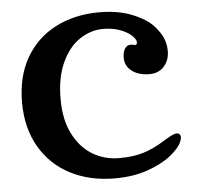

<svg xmlns="http://www.w3.org/2000/svg" viewBox="-50 -730 823 794"><g transform="rotate(-5 361.0 -333.0)"><path d="M40 -334Q40 -442 85 -519.5Q130 -597 209.5 -637.5Q289 -678 390 -678Q468 -678 526.5 -654.5Q585 -631 614 -599Q638 -572 648.5 -547.5Q659 -523 659 -494Q659 -456 636.5 -430.5Q614 -405 576 -405Q531 -405 503 -426Q475 -447 475 -482Q475 -504 483.5 -518.5Q492 -533 507 -533Q517 -533 523 -531Q529 -529 532 -532Q535 -535 535 -542Q535 -553 516 -571Q499 -586 469 -597Q439 -608 400 -608Q349 -608 303 -577.5Q257 -547 228.5 -485Q200 -423 200 -334Q200 -249 230 -189.5Q260 -130 310 -100Q360 -70 420 -70Q480 -70 521.5 -83Q563 -96 602 -120L618 -130Q633 -139 645 -145Q657 -151 666 -151Q673 -151 677.5 -146.5Q682 -142 682 -134Q682 -127 677 -115Q666 -89 629 -59.5Q592 -30 532 -9Q472 12 396 12Q292 12 211.5 -29.5Q131 -71 85.5 -149.5Q40 -228 40 -334Z"/></g></svg>

Font: Raigarh
Style: Regular
Weight: 400
Designer: jaikishan Patel
Foundry: MagicType
Version: Version 1.000;FEAKit 1.0